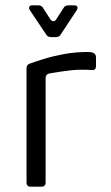

<svg xmlns="http://www.w3.org/2000/svg" viewBox="-20 -704 417 724"><path d="M96 0Q80 0 80 -16V-446Q80 -460 92 -464Q111 -471 144.5 -481.5Q178 -492 221 -500Q264 -508 310 -508Q315 -508 319.5 -507.5Q324 -507 328 -506Q342 -502 342 -488V-455Q342 -438 325 -440Q282 -443 243.5 -438.5Q205 -434 166 -427Q152 -424 152 -409V-16Q152 0 136 0ZM173 -564Q160 -564 154 -574L93 -665Q88 -673 90.5 -678.5Q93 -684 103 -684H124Q137 -684 143 -673L170 -631Q175 -624 181.5 -624Q188 -624 192 -631L219 -673Q225 -684 238 -684H259Q269 -684 271.5 -678.5Q274 -673 269 -665L209 -574Q203 -564 190 -564Z"/></svg>

Font: Pitagon Sans
Style: Regular
Weight: 400
Designer: Travis Tran
Foundry: Pitagon
Version: Version 1.001; ttfautohint (v1.8.4.7-5d5b);gftools[0.9.26]